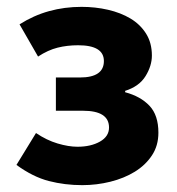

<svg xmlns="http://www.w3.org/2000/svg" viewBox="-20 -528 516 560"><path d="M220 12Q169 12 122.5 0Q76 -12 28 -47L85 -140Q116 -119 148 -109.5Q180 -100 206 -100Q245 -100 271.5 -115Q298 -130 298 -156Q298 -205 222 -205H143V-302H213Q283 -302 283 -350Q283 -396 208 -396Q176 -396 148 -389Q120 -382 91 -363L37 -457Q78 -483 123 -495.5Q168 -508 218 -508Q258 -508 295 -499.5Q332 -491 360.5 -474Q389 -457 406 -430Q423 -403 423 -366Q423 -336 404.5 -306Q386 -276 345 -263V-259Q390 -247 416 -219.5Q442 -192 442 -141Q442 -103 423 -74.5Q404 -46 373 -27Q342 -8 302 2Q262 12 220 12Z"/></svg>

Font: Font
Style: ¶
Weight: 700
Designer: Paul D. Hunt
Foundry: Adobe Systems Incorporated
Version: Version 3.000